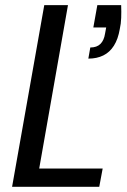

<svg xmlns="http://www.w3.org/2000/svg" viewBox="-20 -717 486 737"><path d="M353.6 -697.2H445.1Q446.1 -670.7 445.2 -648.1Q444.4 -625.6 439.8 -605.5Q433.3 -567 417.3 -541.7Q401.3 -516.4 376.6 -504.2Q351.9 -492 319.1 -492L326.6 -534.7Q351.8 -534.7 365.6 -548.5Q379.4 -562.2 383.4 -588.8L387.6 -611.7H338.3ZM149.9 -697.2H240.9L130.5 -70.1H374.1L361 0H26.4Z"/></svg>

Font: Poppins Variable
Style: Italic
Weight: 100
Italic angle: -10°
Designer: Jonny Pinhorn
Foundry: Indian Type Foundry
Version: Version 6.000